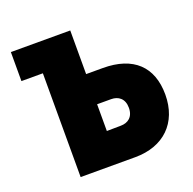

<svg xmlns="http://www.w3.org/2000/svg" viewBox="-124 -826 956 951"><g transform="rotate(-20 354.0 -350.0)"><path d="M143 0H431C581 0 677 -92 677 -241C677 -388 591 -470 431 -470H343V-700H30V-547H143ZM417 -171 343 -170V-311H417C454 -311 485 -290 485 -241C485 -192 454 -171 417 -171Z"/></g></svg>

Font: Finlandica Black
Style: Regular
Weight: 900
Designer: Niklas Ekholm, Juho Hiilivirta, Jaakko Suomalainen
Foundry: Helsinki Type Studio
Version: Version 2.000;Glyphs 3.2 (3202)